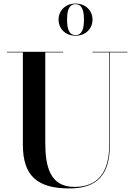

<svg xmlns="http://www.w3.org/2000/svg" viewBox="-20 -1040 752 1075"><path d="M308 -930C308 -879 346.5 -840 403 -840C459 -840 498 -879 498 -930C498 -981 459 -1020 403 -1020C346.5 -1020 308 -981 308 -930ZM355.5 -930C355.5 -976.5 364 -1016.5 403 -1016.5C441.5 -1016.5 450 -976.5 450 -930C450 -883.5 441.5 -843.5 403 -843.5C364 -843.5 355.5 -883.5 355.5 -930ZM18.5 -750V-746.5H108V-230C108 -57 187.5 15 368 15C528.5 15 595 -65 595 -230V-746.5H693.5V-750H497.5V-746.5H591.5V-230C591.5 -67.5 522.5 6.5 396.5 6.5C260 6.5 233.5 -108 233.5 -240V-746.5H333.5V-750Z"/></svg>

Font: Bodoni* 48pt Medium
Style: Regular
Weight: 500
Version: Version 2.3